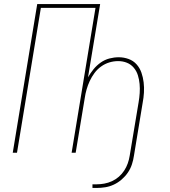

<svg xmlns="http://www.w3.org/2000/svg" viewBox="-20 -755 840 949"><path d="M437 174V156H458Q476 156 495.5 152.5Q515 149 533.5 140.5Q552 132 567.5 118.5Q583 105 594 88Q605 71 611.5 52.5Q618 34 621 15L665 -249Q669 -272 670.5 -295Q672 -318 670 -340Q668 -362 661.5 -383Q655 -404 641 -420.5Q627 -437 607 -445Q587 -453 564 -453Q542 -453 520.5 -446.5Q499 -440 480 -426.5Q461 -413 447 -394Q433 -375 423.5 -354.5Q414 -334 408 -313Q402 -292 399 -271L354 0H334L452 -716H182L64 0H43L164 -735H475L415 -373Q427 -394 442.5 -413Q458 -432 478 -446Q498 -460 521 -466Q544 -472 567 -472Q592 -472 615.5 -463.5Q639 -455 655 -437Q671 -419 679 -396Q687 -373 690 -348Q693 -323 691.5 -297.5Q690 -272 685 -246L642 15Q639 36 632 57.5Q625 79 612 98Q599 117 581 132.5Q563 148 542.5 157.5Q522 167 500.5 170.5Q479 174 458 174Z"/></svg>

Font: Iosevka Aile Thin Oblique
Style: Regular
Weight: 100
Italic angle: -9°
Designer: Belleve Invis
Foundry: Belleve Invis
Version: Version 31.1.0; ttfautohint (v1.8.4)